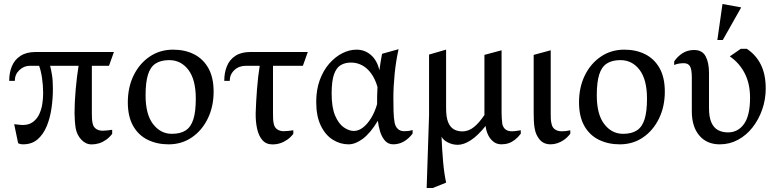

<svg xmlns="http://www.w3.org/2000/svg" viewBox="-20 -710 3889 960"><path d="M70.7 6.2 50.9 -89Q69.6 -87.2 78.1 -86.1Q86.6 -85 93.6 -85Q124.7 -85 144.9 -100.2Q165.1 -115.3 176.3 -139.3Q187.5 -163.4 191.6 -191.1Q195.7 -218.9 195.7 -243.1Q195.7 -282.2 190.2 -319.7Q184.6 -357.2 175.4 -381.1H130Q99.4 -381.1 76.7 -359.3Q54 -337.6 54 -305.5H26Q26 -346.8 39.6 -379.3Q53.1 -411.7 82.7 -430.8Q112.2 -450 157.7 -450H549.6L525 -381.1H439.3V-146.9Q439.3 -132.9 439.8 -119.2Q440.3 -105.4 443.3 -92.4Q447.3 -74.4 460.8 -65.4Q474.2 -56.4 493.2 -56.4Q503.2 -56.4 515.6 -57.8Q527.9 -59.2 540.9 -61.1V-40.7Q526.9 -22.5 509.9 -10.7Q492.9 1.1 475.2 6.5Q457.5 12 438.2 12Q408.9 12 386.7 -11.6Q364.4 -35.3 358.3 -69.3Q355.6 -87 354.2 -106.9Q352.7 -126.8 352.7 -144.9Q352.7 -198.2 358.4 -262.6Q364.1 -327 372.9 -381.1H230.6Q235.6 -362 240 -334.8Q244.5 -307.7 244.5 -265.4Q244.5 -217.2 237.4 -168.5Q230.4 -119.8 213.6 -79.1Q196.8 -38.4 168.1 -13.4Q139.5 11.6 95.6 11.6Q87.3 11.6 81.1 10Q74.9 8.4 70.7 6.2Z M823.1 11.7Q764.6 11.7 718.2 -11.2Q671.8 -34 645.4 -80.9Q619.1 -127.9 619.1 -198.1Q619.1 -273.7 648.2 -333.1Q677.3 -392.4 728.4 -427Q779.6 -461.7 845.1 -461.7Q904.6 -461.7 950 -438.8Q995.4 -416 1021.7 -369.6Q1048.1 -323.1 1048.1 -251.9Q1048.1 -177.1 1019 -117.4Q989.9 -57.6 939.2 -23Q888.6 11.7 823.1 11.7ZM839.4 -40.9Q882.3 -40.9 908.4 -58Q934.6 -75 946.8 -113.5Q959 -151.9 959 -216.6Q959 -311.8 922 -360.6Q885 -409.4 826.1 -409.4Q784.2 -409.4 758 -392.3Q731.7 -375.2 719.8 -336.6Q707.9 -298.1 707.9 -233.4Q707.9 -138.2 745.3 -89.6Q782.7 -40.9 839.4 -40.9Z M1342 12Q1310.4 12 1291.8 -9.6Q1273.2 -31.1 1265.4 -66.9Q1257.6 -102.7 1258.4 -144.9Q1260.1 -198.2 1264.9 -262.6Q1269.8 -327 1278.6 -381.1H1209.9Q1174.5 -381.1 1151.6 -359.3Q1128.7 -337.6 1128.7 -305.5H1101.3Q1101.3 -346.8 1114.6 -379.3Q1127.8 -411.7 1156.9 -430.8Q1186.1 -450 1231.6 -450H1519L1494.4 -381.1H1345V-145Q1345 -131 1345.5 -117Q1346 -103 1349 -90Q1353 -72 1366.5 -63Q1379.9 -54 1398.9 -54Q1408.9 -54 1421.2 -55.4Q1433.6 -56.7 1446.6 -58.7V-40.7Q1433.7 -24 1416.9 -12Q1400.1 -0.1 1381.5 6Q1363 12 1342 12Z M1722.6 11.7Q1681 11.7 1643.8 -11.6Q1606.6 -34.9 1583.9 -82.2Q1561.1 -129.4 1561.1 -200.4Q1561.1 -261.1 1578.8 -309.6Q1596.6 -358.1 1626.4 -392.1Q1656.3 -426.1 1691.7 -443.9Q1727.2 -461.7 1762.6 -461.7Q1804.1 -461.7 1834.9 -434.8Q1865.7 -407.9 1877 -358.7Q1879.8 -380.3 1883.4 -402.3Q1886.9 -424.2 1890.3 -441L1972.9 -464Q1959.7 -405.4 1953.3 -341.4Q1946.9 -277.4 1946.9 -220.3Q1946.9 -188.6 1947.7 -154.4Q1948.5 -120.2 1953.5 -94.6Q1958 -75.4 1970 -64.7Q1982.1 -54 2001 -54Q2011.1 -54 2020.2 -55Q2029.3 -55.9 2043 -59.9V-41.9Q2023.6 -16.6 1999.3 -2.5Q1975 11.6 1946 11.6Q1920.3 11.6 1904 -7.7Q1887.8 -26.9 1879.8 -54.7Q1871.8 -82.4 1869.4 -106.1Q1831.5 -43.9 1794.1 -16.1Q1756.7 11.7 1722.6 11.7ZM1749 -55.3Q1772.9 -55.3 1795.2 -72.6Q1817.4 -89.9 1835.9 -120.1Q1854.4 -150.4 1865.4 -189.2Q1865.3 -212.9 1865.7 -232.1Q1866.1 -251.4 1867.5 -274.9Q1856 -315.2 1835.9 -342.7Q1815.9 -370.1 1790.2 -383.7Q1764.6 -397.2 1734.7 -397.2Q1706.2 -397.2 1684.5 -384.9Q1662.7 -372.7 1650.4 -339.3Q1638.2 -305.9 1638.2 -242.1Q1638.2 -172.5 1655.7 -131.7Q1673.3 -90.8 1699.2 -73.1Q1725.1 -55.3 1749 -55.3Z M2113.3 230 2125.3 -134V-437.1L2210.5 -461.9V-169Q2210.5 -123.6 2220.8 -98.6Q2231.1 -73.6 2249.6 -63.3Q2268.1 -53 2292 -53Q2322.3 -53 2349 -74.2Q2375.6 -95.4 2402.4 -135.3Q2401.9 -142.6 2402 -148.7Q2402.1 -154.9 2402.1 -160.8V-435.6L2487.9 -458.6V-145.4Q2487.9 -131.4 2488.9 -117.3Q2490 -103.1 2491.5 -90Q2496 -71.6 2508 -62.6Q2520 -53.6 2539 -53.6Q2549.8 -53.6 2560.9 -55.2Q2572 -56.7 2583.9 -58.7V-41.3Q2569.4 -22.8 2554.3 -11Q2539.2 0.7 2522.8 6.1Q2506.4 11.6 2487 11.6Q2462.3 11.6 2444.9 -3.4Q2427.5 -18.3 2418.7 -39.4Q2409.8 -60.5 2408.1 -80.3Q2369.4 -32 2334.3 -9Q2299.2 14 2269 14Q2242 14 2218.6 1.8Q2195.2 -10.3 2187.7 -26.9Q2190.2 37.3 2195.4 97.1Q2200.6 156.8 2210.6 203.1L2143.4 230Z M2732.9 11.6Q2698.7 11.6 2678.7 -11.6Q2658.7 -34.8 2653 -69.4Q2650.3 -86.9 2649.3 -105.4Q2648.4 -124 2648.4 -143V-435.6L2733.6 -458.6V-145.4Q2733.6 -131.3 2734 -117Q2734.4 -102.8 2738 -90Q2741.6 -71.9 2755.3 -62.8Q2768.9 -53.6 2787.7 -53.6Q2797.5 -53.6 2807.9 -54.5Q2818.3 -55.5 2831.5 -58.5V-41.3Q2817 -22.8 2800.4 -11Q2783.7 0.7 2766.7 6.1Q2749.8 11.6 2732.9 11.6Z M3079.1 11.7Q3020.6 11.7 2974.2 -11.2Q2927.8 -34 2901.4 -80.9Q2875.1 -127.9 2875.1 -198.1Q2875.1 -273.7 2904.2 -333.1Q2933.3 -392.4 2984.4 -427Q3035.6 -461.7 3101.1 -461.7Q3160.6 -461.7 3206 -438.8Q3251.4 -416 3277.7 -369.6Q3304.1 -323.1 3304.1 -251.9Q3304.1 -177.1 3275 -117.4Q3245.9 -57.6 3195.2 -23Q3144.6 11.7 3079.1 11.7ZM3095.4 -40.9Q3138.3 -40.9 3164.4 -58Q3190.6 -75 3202.8 -113.5Q3215 -151.9 3215 -216.6Q3215 -311.8 3178 -360.6Q3141 -409.4 3082.1 -409.4Q3040.2 -409.4 3014 -392.3Q2987.7 -375.2 2975.8 -336.6Q2963.9 -298.1 2963.9 -233.4Q2963.9 -138.2 3001.3 -89.6Q3038.7 -40.9 3095.4 -40.9Z M3578.7 11.7Q3513.9 11.7 3476.5 -32.5Q3439.1 -76.6 3439.1 -153.3V-321Q3439.1 -363.5 3429.9 -378.8Q3420.8 -394 3399 -394Q3388.4 -394 3376 -392.3Q3363.6 -390.6 3350.9 -385V-403Q3367 -427.3 3392.1 -443.6Q3417.2 -460 3450.6 -460Q3491.6 -460 3508.3 -428.2Q3525 -396.5 3525 -346V-169.3Q3525 -125.3 3536.6 -98.4Q3548.1 -71.6 3569.5 -59.8Q3591 -48 3619.9 -48Q3670.1 -48 3700.2 -90.3Q3730.3 -132.6 3730.3 -220.9Q3730.3 -291.8 3703.4 -343.8Q3676.4 -395.8 3629 -428.1L3683.9 -465.9H3714Q3760.2 -435.5 3784.4 -386.6Q3808.6 -337.7 3808.6 -268Q3808.6 -212.2 3790.9 -162Q3773.3 -111.8 3742.3 -72.4Q3711.2 -33.1 3669.5 -10.7Q3627.8 11.7 3578.7 11.7ZM3566.8 -510.1 3592.4 -690 3686 -673 3594 -510.1Z"/></svg>

Font: Ancizar Serif Light
Style: Regular
Weight: 300
Designer: Cesar Puertas, Viviana Monsalve, Julian Moncada, Julian Prieto, Jose Castro, Felipe Aragon, Mariel Hernandez, Sara Alarc
Version: Version 8.100